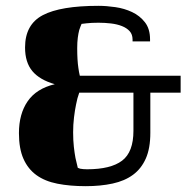

<svg xmlns="http://www.w3.org/2000/svg" viewBox="-20 -637 650 659"><path d="M318 -559Q306 -559 295.5 -558.5Q285 -558 277 -557Q267 -556 260 -555Q256 -546 252 -534Q249 -523 247 -507.5Q245 -492 245 -472Q245 -451 246 -434Q247 -417 249 -404Q251 -389 254 -377H600V-319H496V-181Q496 -128 480.5 -93Q465 -58 436.5 -37Q408 -16 366.5 -7Q325 2 274 2Q220 2 177 -6.5Q134 -15 105 -36Q76 -57 60.5 -92Q45 -127 45 -180Q45 -246 75 -289.5Q105 -333 168 -348Q116 -363 91 -393Q66 -423 66 -474Q66 -553 127 -585Q188 -617 318 -617Q345 -617 376 -612.5Q407 -608 433.5 -595.5Q460 -583 477.5 -560.5Q495 -538 495 -502V-495H435V-501Q435 -519 425 -530Q415 -541 398.5 -547.5Q382 -554 361 -556.5Q340 -559 318 -559ZM247 -61Q251 -59 255 -58Q265 -56 279 -56Q360 -56 399 -85.5Q438 -115 438 -188V-319H252Q245 -300 241 -278Q237 -259 234 -234Q231 -209 231 -183Q231 -155 233.5 -133Q236 -111 239 -95Q243 -77 247 -61Z"/></svg>

Font: Bigshot One
Style: Regular
Weight: 400
Designer: Gesine Todt
Foundry: Gesine Todt
Version: Version 1.001